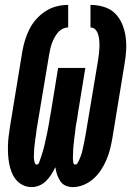

<svg xmlns="http://www.w3.org/2000/svg" viewBox="-20 -755 540 783"><path d="M277 8Q261 8 247.5 2Q234 -4 226 -16Q218 -28 213 -42.5Q208 -57 206 -72Q206 -72 206 -72Q206 -72 205 -72Q198 -57 189 -43Q180 -29 168 -17Q156 -5 140.5 1.5Q125 8 109 8Q90 8 73.5 0Q57 -8 45.5 -22Q34 -36 27.5 -52.5Q21 -69 17.5 -87.5Q14 -106 13 -124.5Q12 -143 12.5 -162.5Q13 -182 15.5 -201Q18 -220 21 -240L71 -545Q75 -568 82 -591Q89 -614 100 -636Q111 -658 128 -677Q145 -696 166 -709.5Q187 -723 210.5 -729Q234 -735 258 -735V-643Q246 -643 234.5 -637Q223 -631 215 -621Q207 -611 201 -599.5Q195 -588 191 -576.5Q187 -565 184.5 -553Q182 -541 180 -530L129 -225Q128 -218 127.5 -212Q127 -206 126 -200Q125 -194 124 -188Q123 -182 122.5 -175.5Q122 -169 121 -163Q120 -157 119.5 -151Q119 -145 119 -139Q119 -133 118.5 -126.5Q118 -120 118 -114Q118 -108 119 -102Q120 -96 122 -90Q124 -84 130 -84Q137 -84 139.5 -92Q142 -100 144.5 -106.5Q147 -113 149 -119.5Q151 -126 153 -132.5Q155 -139 157 -146Q159 -153 160.5 -159.5Q162 -166 163.5 -173Q165 -180 166.5 -186.5Q168 -193 169.5 -200Q171 -207 172.5 -213.5Q174 -220 175 -226.5Q176 -233 177.5 -240Q179 -247 180 -253.5Q181 -260 182 -267Q183 -274 184.5 -280.5Q186 -287 187 -294L217 -478H328L298 -294Q297 -287 296 -280.5Q295 -274 294 -267Q293 -260 291.5 -253.5Q290 -247 289 -240Q288 -233 287.5 -226.5Q287 -220 286 -213Q285 -206 284 -199.5Q283 -193 282.5 -186Q282 -179 281 -172.5Q280 -166 279.5 -159Q279 -152 278.5 -145.5Q278 -139 278 -132Q278 -125 277.5 -118.5Q277 -112 277.5 -105.5Q278 -99 279 -91.5Q280 -84 287 -84Q293 -84 296 -89.5Q299 -95 301.5 -100Q304 -105 306 -110Q308 -115 310 -120.5Q312 -126 313.5 -131Q315 -136 316 -141.5Q317 -147 318.5 -152.5Q320 -158 321 -163Q322 -168 323 -173.5Q324 -179 325 -184Q326 -189 327 -194.5Q328 -200 329 -205L380 -510Q382 -523 383.5 -536Q385 -549 385.5 -562Q386 -575 385 -587.5Q384 -600 381 -612Q378 -624 370 -633.5Q362 -643 349 -643V-735Q377 -735 403.5 -727Q430 -719 448.5 -701Q467 -683 477.5 -658.5Q488 -634 492 -607Q496 -580 494.5 -551.5Q493 -523 488 -495L438 -190Q434 -168 428.5 -146Q423 -124 414 -103Q405 -82 392 -62Q379 -42 361 -26Q343 -10 321 -1Q299 8 277 8Z"/></svg>

Font: Iosevka Slab Heavy
Style: Italic
Weight: 900
Italic angle: -9°
Monospace: yes
Designer: Belleve Invis
Foundry: Belleve Invis
Version: Version 11.1.0; ttfautohint (v1.8.3)